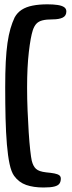

<svg xmlns="http://www.w3.org/2000/svg" viewBox="-20 -657 327 878"><path d="M178.8 200.4Q133.2 200.4 99.8 188.8Q66.4 177.1 44.7 147.4Q31.7 129.6 23.8 92.7Q15.9 55.8 11.5 2.9Q7.1 -50 5.4 -115.9Q3.8 -181.8 3.8 -257.4Q3.8 -324.1 6.3 -373.7Q8.9 -423.3 14.2 -460.4Q19.6 -497.4 27.7 -525.7Q35.9 -553.9 46.9 -577.2Q58.9 -599.1 79.2 -612.3Q99.6 -625.5 129 -631.3Q158.4 -637.2 197.2 -637.2Q223.7 -637.2 243 -634.3Q262.3 -631.5 272.9 -624.5Q283.4 -617.4 283.4 -604.8Q283.4 -584.8 266.9 -576.6Q250.3 -568.4 220.6 -568.4Q191.6 -568.4 174 -563.8Q156.4 -559.3 146.4 -548.5Q136.4 -537.7 130.1 -519Q119.9 -487.8 111.9 -419.2Q103.9 -350.6 103.9 -256Q103.9 -204.9 106.1 -151.8Q108.2 -98.8 111.3 -51.6Q114.4 -4.4 118.2 29.9Q122.1 64.2 125.2 77.8Q131.5 103.2 144.8 115.3Q158.1 127.5 191.3 131.2Q214.2 133.3 229.1 136.2Q243.9 139.2 251 144.5Q258.1 149.8 258.1 159.7Q258.1 173.5 251.9 182.5Q245.8 191.5 228.9 195.9Q212 200.4 178.8 200.4Z"/></svg>

Font: Gluten Thin
Style: Regular
Weight: 100
Designer: Tyler Finck
Foundry: Etcetera Type Company
Version: Version 1.300